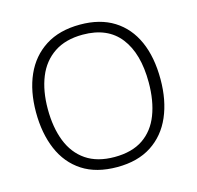

<svg xmlns="http://www.w3.org/2000/svg" viewBox="-107 -836 981 958"><g transform="rotate(-15 384.0 -357.5)"><path d="M705 -358Q705 -249 669 -166Q633 -83 561.5 -36.5Q490 10 384 10Q276 10 204.5 -36.5Q133 -83 97.5 -166.5Q62 -250 62 -359Q62 -468 98.5 -550Q135 -632 207.5 -678.5Q280 -725 387 -725Q490 -725 561 -680.5Q632 -636 668.5 -554Q705 -472 705 -358ZM123 -359Q123 -264 151 -192.5Q179 -121 237 -81.5Q295 -42 384 -42Q474 -42 531.5 -81Q589 -120 616.5 -191.5Q644 -263 644 -358Q644 -507 579.5 -590Q515 -673 387 -673Q298 -673 239 -633.5Q180 -594 151.5 -523.5Q123 -453 123 -359Z"/></g></svg>

Font: Noto Sans Myanmar Light
Style: Regular
Weight: 300
Designer: Monotype Design Team
Foundry: Monotype Imaging Inc.
Version: Version 2.107; ttfautohint (v1.8.4.7-5d5b)